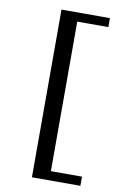

<svg xmlns="http://www.w3.org/2000/svg" viewBox="-93 -762 609 947"><g transform="rotate(10 211.5 -288.0)"><path d="M136.2 131.8V-708H378.9V-663.1H223.1V85.9H378.9V131.8Z"/></g></svg>

Font: BabelStone Ogham Pictish
Style: Italic
Weight: 400
Italic angle: -30°
Designer: Andrew West
Foundry: BabelStone
Version: Version 1.02 March 14, 2022